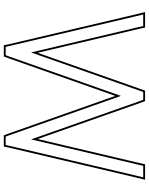

<svg xmlns="http://www.w3.org/2000/svg" viewBox="96 -876 800 1033"><g transform="rotate(90 496.5 -360.0)"><path d="M57.5 -691 217.5 -11 224.5 20H284.5L294.5 -7L496.5 -580L698.5 -7L708.5 20H768.5L775.5 -11L935.5 -691L947.5 -740H864.5L857.5 -709L728.5 -162L534.5 -713L524.5 -740H468.5L458.5 -713L264.5 -162L135.5 -709L128.5 -740H45.5ZM67.2 -693.3 58.2 -730H120.5L125.8 -706.7L262.6 -126.5L467.9 -709.6L475.5 -730H517.5L525.1 -709.6L730.4 -126.5L867.3 -706.8L872.5 -730H934.8L925.8 -693.3L765.7 -13.2L760.5 10H715.5L707.9 -10.4L496.5 -610.1L285.1 -10.4L277.5 10H232.5L227.2 -13.3Z"/></g></svg>

Font: Nordica Advanced
Style: RegularOL
Weight: 300
Version: Version 1.07